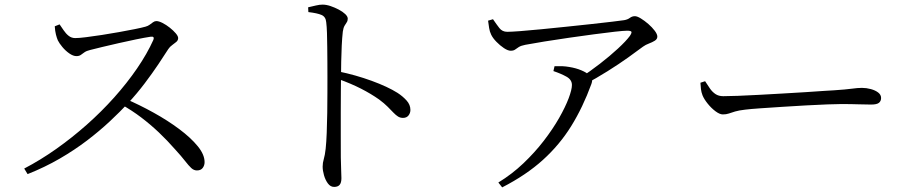

<svg xmlns="http://www.w3.org/2000/svg" viewBox="-20 -778 3980 839"><path d="M219.3 -663.1 240.4 -671.5Q248.7 -659.7 258.2 -645.5Q267.6 -631.3 280.1 -621.4Q292.5 -611.6 308.7 -611.6Q325.4 -611.6 356.1 -615.5Q386.8 -619.4 424.5 -625.1Q462.2 -630.9 499.9 -637.7Q537.6 -644.5 568.7 -650.7Q599.7 -656.9 615.9 -661.5Q626.7 -664.5 634.2 -670.1Q641.8 -675.8 648.8 -680.8Q655.9 -685.9 663.2 -685.9Q674.1 -685.9 690.2 -677.7Q706.3 -669.5 721.8 -657.2Q737.3 -644.9 747.9 -632.5Q758.5 -620.1 758.5 -611.6Q758.5 -601.9 750.4 -594.9Q742.3 -588 732.3 -580.9Q722.2 -573.9 715.4 -563.5Q698 -536 671.5 -496.5Q645 -457 611.7 -413Q578.3 -368.9 539.4 -326.8Q504.6 -289.6 460.1 -247.9Q415.5 -206.2 360.8 -164.4Q306 -122.6 240.9 -84.8Q175.7 -47 100.6 -17.2L85.8 -41.5Q156.8 -78.5 225.7 -127.2Q294.7 -176 359.1 -233Q423.5 -290.1 479.1 -352.3Q534.7 -414.5 578.7 -478.6Q622.7 -542.7 650.2 -603.7Q656.6 -620 638.4 -617.6Q612 -613.6 575 -606Q537.9 -598.3 499.4 -589.6Q460.9 -580.8 427.3 -572.8Q393.7 -564.8 373.3 -559.4Q357.9 -555.7 349 -549.4Q340.2 -543.1 333 -537.9Q325.9 -532.8 313.8 -532.8Q299.7 -532.8 282.8 -544.6Q265.9 -556.4 252.4 -572.8Q238.8 -589.2 232.8 -601.5Q228.6 -611 224.5 -626.7Q220.5 -642.4 219.3 -663.1ZM507.3 -323.3 526.8 -346.8Q589.9 -319.8 651.4 -285.6Q713 -251.5 763.4 -213.8Q813.8 -176.1 843.9 -139.3Q874 -102.6 874 -69.5Q874 -55.2 865.8 -44.2Q857.5 -33.2 840.5 -33.2Q827 -33.2 815.6 -43.9Q804.2 -54.5 788.5 -74.8Q772.8 -95.1 745.8 -124.6Q710.6 -164.7 674.4 -199.1Q638.1 -233.5 597.7 -264.3Q557.2 -295.2 507.3 -323.3Z M1326.5 -746.1Q1345.5 -750.4 1360.9 -754.1Q1376.2 -757.8 1389.6 -757.8Q1405.6 -757.8 1424.2 -751.6Q1442.8 -745.3 1460.3 -736.1Q1477.8 -726.8 1488.7 -716.4Q1499.6 -705.9 1499.6 -696.6Q1499.6 -686.7 1495 -680.3Q1490.5 -673.8 1485.5 -665.2Q1480.5 -656.7 1478 -639.8Q1475 -613.5 1473.3 -578.6Q1471.6 -543.6 1471 -508.4Q1470.4 -473.3 1470.2 -444.7Q1470 -423.7 1469.5 -382.3Q1469 -340.9 1469.1 -289.4Q1469.2 -237.9 1469.1 -185.8Q1469 -133.6 1469.3 -90.4Q1469.7 -57.3 1470.8 -34.7Q1471.9 -12.2 1471.9 0.8Q1471.9 20.5 1464.1 29.7Q1456.4 38.8 1440.1 38.8Q1424.1 38.8 1412.9 23.7Q1401.7 8.6 1395.8 -12.2Q1389.9 -32.9 1389.9 -49.9Q1389.9 -66.4 1394.9 -83Q1399.9 -99.5 1403.1 -128.2Q1406.1 -156.2 1407.7 -197.4Q1409.3 -238.7 1410 -284.3Q1410.6 -330 1410.7 -371.8Q1410.8 -413.7 1410.8 -442.2Q1410.8 -472.6 1410.6 -506.3Q1410.3 -540.1 1410 -572.9Q1409.7 -605.6 1408.8 -634.1Q1407.9 -662.7 1405.5 -681Q1403.4 -704.7 1385.1 -712.6Q1366.9 -720.6 1327.5 -725.2ZM1458.8 -465.9Q1533.7 -450.5 1603.9 -424.9Q1674 -399.3 1716.9 -372.3Q1739.9 -357.4 1756.6 -338.9Q1773.4 -320.4 1773.4 -297.5Q1773.4 -284.1 1765.1 -273.4Q1756.7 -262.8 1740.9 -262.8Q1729.1 -262.8 1719.5 -268.7Q1709.9 -274.7 1699.3 -285.7Q1688.8 -296.7 1674 -311.6Q1659.2 -326.5 1636.7 -343.2Q1601.3 -368.2 1557.5 -390.6Q1513.7 -412.9 1458.8 -432.6Z M2112.8 -687.7 2134.3 -694Q2149.6 -671.6 2162.2 -655.3Q2174.9 -639 2196.7 -639Q2212.6 -639 2252.1 -641.9Q2291.6 -644.8 2344.6 -650.1Q2397.5 -655.4 2454.4 -661.2Q2511.3 -667 2563.7 -672.8Q2616.1 -678.6 2654.4 -683.1Q2692.6 -687.6 2706.9 -689.8Q2722.5 -692.4 2732.3 -699.8Q2742.1 -707.3 2754.4 -707.3Q2764.3 -707.3 2780.4 -697.4Q2796.6 -687.5 2813.2 -673.1Q2829.8 -658.6 2841.1 -643.6Q2852.4 -628.5 2852.4 -618.2Q2852.4 -606.9 2841.3 -600.1Q2830.2 -593.2 2815.7 -587.8Q2801.1 -582.4 2789.7 -574.1Q2766.4 -556.3 2725.3 -527.1Q2684.3 -497.8 2634.5 -466.6Q2584.7 -435.5 2533.7 -408.1L2514 -437Q2557.3 -465.2 2601.1 -499.1Q2645 -533 2680.4 -565.8Q2715.8 -598.5 2732.3 -620.9Q2741.9 -635.4 2738.9 -639.6Q2735.9 -643.8 2720.3 -643.8Q2706.1 -643.8 2667 -639.5Q2627.9 -635.2 2575.4 -628.1Q2523 -621.1 2466.6 -613Q2410.2 -604.8 2359.6 -596.7Q2309 -588.6 2275.5 -582.2Q2256.5 -578.5 2247 -572.4Q2237.6 -566.2 2230.8 -561.3Q2224 -556.3 2211.7 -556.3Q2199.4 -556.3 2182.2 -567.7Q2165 -579.1 2149.3 -595.3Q2133.5 -611.5 2126.3 -626.6Q2119.7 -640.2 2117.4 -655.6Q2115.1 -671 2112.8 -687.7ZM2398.3 -467.4 2403.2 -488.8Q2424.5 -489.3 2439.1 -488.6Q2453.6 -487.8 2466.7 -485.5Q2496.9 -480.7 2520.4 -470.7Q2543.9 -460.8 2555.3 -449.2Q2564.2 -441 2566.8 -433.4Q2569.4 -425.9 2564.2 -410.9Q2527 -309.1 2476.1 -227Q2425.2 -145 2352.4 -79.2Q2279.7 -13.3 2174.4 40.8L2157.7 19.5Q2217.1 -16.7 2267.1 -64.3Q2317.1 -111.9 2356.4 -163Q2395.7 -214.1 2423.1 -262.2Q2450.5 -310.4 2464.9 -348.5Q2479.2 -386.6 2479.2 -406.6Q2479.2 -429.8 2455 -443.2Q2430.9 -456.5 2398.3 -467.4Z M3061.2 -423.1Q3071.9 -406.1 3082.4 -391.1Q3092.8 -376.1 3106.6 -366.9Q3120.3 -357.7 3140.6 -357.7Q3163.3 -357.7 3204.2 -359.2Q3245.1 -360.7 3295.8 -363.5Q3346.6 -366.3 3399.4 -369.3Q3452.2 -372.3 3499.7 -375.3Q3547.3 -378.3 3581 -380.8Q3614.6 -383.3 3626.1 -383.5Q3676.1 -386.9 3702 -390.4Q3727.8 -394 3746.6 -394Q3766 -394 3785.5 -388.7Q3804.9 -383.4 3817.5 -373.7Q3830.2 -363.9 3830.2 -349.8Q3830.2 -336.4 3820.9 -328.8Q3811.7 -321.1 3786.2 -321.1Q3759.9 -321.1 3730.6 -322.2Q3701.2 -323.3 3655.3 -323.3Q3636.6 -323.3 3595.6 -321.8Q3554.5 -320.3 3502.4 -317.4Q3450.2 -314.5 3397.9 -311.1Q3345.5 -307.7 3302.1 -304.7Q3258.7 -301.7 3236.5 -298.9Q3208.3 -295.7 3192.2 -290.8Q3176 -285.8 3164.6 -281.9Q3153.3 -278 3138.6 -278Q3125.1 -278 3106.6 -291.7Q3088.2 -305.5 3072.6 -324.9Q3057 -344.2 3050 -361.1Q3044.5 -375.4 3043 -388.7Q3041.4 -402.1 3040.7 -416.5Z"/></svg>

Font: Noto Serif SC
Style: Regular
Weight: 200
Designer: Ryoko NISHIZUKA 西塚涼子 (kana & ideographs); Frank Grießhammer (Latin, Greek & Cyrillic); Wenlong ZHANG 张文龙 (bopomofo); San
Foundry: Adobe
Version: Version 2.001;hotconv 1.1.0;makeotfexe 2.6.0